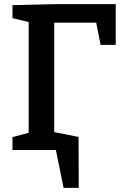

<svg xmlns="http://www.w3.org/2000/svg" viewBox="-20 -722 601 924"><path d="M40 0V-62L118 -83V-616L40 -635V-697L239 -702H537V-506H464L443 -613H241V-83L336 -62V0ZM181 -98 358 -63 359 182H286L249 0H181Z"/></svg>

Font: Bitter SemiBold
Style: Regular
Weight: 600
Designer: Sol Matas, and Bitter project Authors
Foundry: Sol Matas
Version: Version 2.001